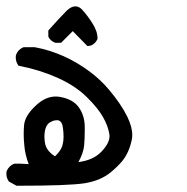

<svg xmlns="http://www.w3.org/2000/svg" viewBox="-67 -413 587 602"><path d="M-46.9 134.3Q-46.9 131.8 -46.9 129.9Q-46.9 125 -45.9 123Q-39.1 107.4 -23.4 100.6L-22.5 100.1H-3.9L22.9 101.6Q11.7 71.8 9.3 43.5Q7.3 24.4 7.3 9Q7.3 -6.3 8.3 -18.6Q10.3 -50.3 46.4 -83Q75.7 -110.4 107.9 -110.4Q115.2 -110.4 122.6 -108.9Q162.1 -101.6 179.9 -76.7Q197.8 -51.8 198.7 -17.6Q198.7 -9.8 198.7 -2Q198.7 22 196.8 43Q194.3 67.9 178.7 95.2Q226.1 89.4 252 61.5Q276.4 35.6 276.4 13.7Q276.4 10.7 275.9 7.3Q271.5 -18.6 256.3 -45.4Q240.7 -73.7 204.3 -109.4Q168 -145 111.6 -169.9Q55.2 -194.8 -9.3 -207L-10.3 -209Q-17.6 -219.7 -17.6 -232.9Q-17.6 -239.3 -16.6 -241.2Q-10.3 -257.8 5.9 -264.6L6.8 -265.1H41.5Q136.7 -247.6 218.3 -185.5Q250 -161.1 273.4 -133.3Q312 -87.9 332 -47.4Q347.7 -15.1 347.7 10.3Q347.7 18.1 346.2 24.9Q337.9 65.4 316.4 91.8Q303.2 107.9 281.7 126Q249.5 153.3 198.2 161.6Q147.9 169.4 -13.7 169.4H-15.1L-39.1 156.2Q-46.4 145.5 -46.9 134.3ZM129.4 40Q132.3 29.3 132.3 15.9Q132.3 2.4 130.4 -11.7Q127.9 -32.2 116.2 -35.6Q114.3 -36.1 112.1 -36.1Q109.9 -36.1 104.7 -35.4Q99.6 -34.7 94.2 -31.7Q82.5 -26.9 77.4 -14.6Q72.3 -2.4 72.3 15.1Q72.3 23.4 73.7 33.2Q77.1 59.6 105.5 77.1Q125.5 58.6 129.4 40ZM124.5 -278.8H106.4Q90.8 -284.7 85 -297.4L84.5 -298.8V-317.4Q119.1 -356.4 142.1 -379.4Q156.2 -393.1 169.4 -393.1Q179.7 -393.1 189 -384.3Q206.5 -365.7 223.1 -339.4Q238.8 -314.9 238.8 -292V-291Q232.4 -276.4 218.8 -270.5L217.3 -270L207 -268.6L161.1 -315.4Z"/></svg>

Font: Bakudai
Style: Medium
Weight: 500
Version: Version 1.48